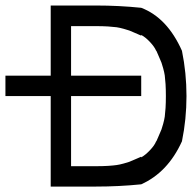

<svg xmlns="http://www.w3.org/2000/svg" viewBox="-20 -687 707 707"><path d="M500 -107.5Q515 -115.8 532.1 -133.8Q549.2 -151.7 555 -166.7H555.8Q558.3 -172.5 565.4 -188.8Q572.5 -205 574.6 -210.4Q576.7 -215.8 580.8 -230.8Q585 -245.8 586.7 -257.5Q588.3 -269.2 589.6 -289.2Q590.8 -309.2 590.8 -333.3Q590.8 -357.5 589.6 -377.5Q588.3 -397.5 586.7 -409.2Q585 -420.8 580.8 -435.8Q576.7 -450.8 574.6 -456.2Q572.5 -461.7 565.4 -477.9Q558.3 -494.2 555.8 -500H555Q549.2 -514.2 532.5 -532.1Q515.8 -550 500 -558.3V-555.8Q494.2 -558.3 477.9 -565.4Q461.7 -572.5 456.2 -574.6Q450.8 -576.7 435.8 -580.8Q420.8 -585 409.2 -586.7Q397.5 -588.3 377.5 -589.6Q357.5 -590.8 333.3 -590.8H241.7V-408.3H500V-333.3H241.7V-75H333.3Q357.5 -75 377.5 -76.2Q397.5 -77.5 409.2 -79.2Q420.8 -80.8 435.8 -85Q450.8 -89.2 456.2 -91.2Q461.7 -93.3 477.9 -100.4Q494.2 -107.5 500 -110ZM500 -8.3Q418.3 0 333.3 0H166.7V-333.3H0V-408.3H166.7V-666.7H333.3Q418.3 -666.7 500 -658.3Q595.8 -621.7 650 -500Q666.7 -418.3 666.7 -333.3Q666.7 -248.3 650 -166.7Q598.3 -52.5 500 -8.3Z"/></svg>

Font: 0xA000-Mono
Style: Mono
Weight: 400
Version: Version 0.1